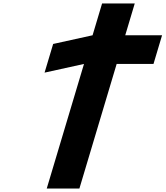

<svg xmlns="http://www.w3.org/2000/svg" viewBox="-20 -1028 953 1105"><path d="M236.5 -610 463.4 -660 249 57H437L651.4 -660H863.4L912.7 -825H700.8L755.5 -1008H567.5L512.8 -825L285.9 -775Z"/></svg>

Font: Hussar
Style: BdSuprExtOblThree
Weight: 700
Foundry: Cannot Into Space Fonts
Version: Version 2.00